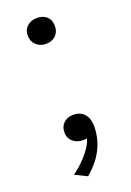

<svg xmlns="http://www.w3.org/2000/svg" viewBox="-128 -544 506 739"><g transform="rotate(-20 125.5 -175.0)"><path d="M123 -389Q99 -389 83 -404Q67 -419 67 -442Q67 -467 83 -481Q99 -495 123 -495Q148 -495 163 -481Q178 -467 178 -442Q178 -419 163 -404Q148 -389 123 -389ZM100 145 51 121Q78 101 99.5 78.5Q121 56 134 34Q147 12 148 -7Q149 -9 150.5 -11Q152 -13 154 -14.5Q156 -16 159 -15Q162 -14 166 -11Q163 -4 158 0Q153 4 146 6Q139 8 131 8Q105 8 88.5 -6.5Q72 -21 72 -45Q72 -68 87.5 -82.5Q103 -97 127 -97Q145 -97 158.5 -89.5Q172 -82 180 -66.5Q188 -51 188 -27Q188 4 178.5 34.5Q169 65 149.5 92.5Q130 120 100 145Z"/></g></svg>

Font: Roboto Serif 28pt Condensed Light
Style: Regular
Weight: 300
Width: 3
Designer: Greg Gazdowicz
Foundry: Commercial Type
Version: Version 1.008